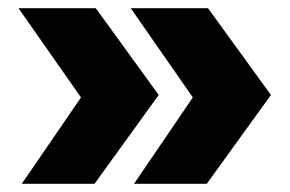

<svg xmlns="http://www.w3.org/2000/svg" viewBox="-20 -473 706 467"><path d="M306 -26 449 -236 298 -453H486L639 -242L483 -26ZM33 -26 177 -236 25 -453H213L366 -242L210 -26Z"/></svg>

Font: Cantarell Extra Bold
Style: Regular
Weight: 800
Designer: Dave Crossland, Nikolaus Waxweiler, Florian Fecher, Jacques Le Bailly, Eben Sorkin, Alexei Vanyashin, Alexios Zavras, Em
Version: Version 0.303